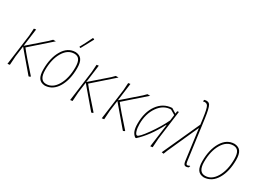

<svg xmlns="http://www.w3.org/2000/svg" viewBox="-25 -1348 2721 2003"><g transform="rotate(30 1335.0 -347.0)"><path d="M57 4 106 -362 112 -452 137 -456 109 -243 310 -418 344 -452H377L134 -238Q189 -166 334 -5L333 -1Q325 5 315 7L312 6L108 -234L91 -106L84 0Z M694 -674 699 -675 712 -671 713 -665Q690 -622 635 -521L630 -520L618 -526Q652 -586 694 -674ZM610 -458H615Q665 -454 687.5 -421Q710 -388 710 -320Q710 -181 656.5 -90.5Q603 0 511 6H506Q456 3 433 -30.5Q410 -64 410 -134Q410 -273 464.5 -364.5Q519 -456 610 -458ZM610 -437Q531 -437 480.5 -352Q430 -267 430 -137Q430 -15 510 -15Q589 -15 639 -101Q689 -187 689 -317Q689 -379 670 -408Q651 -437 610 -437Z M812 4 861 -362 867 -452 892 -456 864 -243 1065 -418 1099 -452H1132L889 -238Q944 -166 1089 -5L1088 -1Q1080 5 1070 7L1067 6L863 -234L846 -106L839 0Z M1193 4 1242 -362 1248 -452 1273 -456 1245 -243 1446 -418 1480 -452H1513L1270 -238Q1325 -166 1470 -5L1469 -1Q1461 5 1451 7L1448 6L1244 -234L1227 -106L1220 0Z M1596 4Q1568 -17 1556 -49Q1544 -81 1544 -137Q1544 -275 1607 -362.5Q1670 -450 1773 -457H1777L1834 -422L1838 -453L1857 -456L1811 -106L1804 0L1777 4L1814 -271H1809Q1716 -94 1607 4ZM1564 -141Q1564 -93 1575 -58.5Q1586 -24 1602 -24Q1625 -24 1700 -129Q1775 -234 1822 -333L1831 -403L1773 -437Q1683 -435 1623.5 -350.5Q1564 -266 1564 -141Z M1936 2 1912 -2 2117 -453 2107 -527Q2093 -633 2076.5 -660.5Q2060 -688 2019 -677V-681L2024 -698Q2072 -710 2091 -679.5Q2110 -649 2126 -531L2191 -49Q2194 -24 2204.5 -19Q2215 -14 2238 -27L2242 -24L2235 -6Q2219 2 2203 2Q2177 2 2171 -42L2122 -413H2120L1954 -44Z M2525 -458H2530Q2580 -454 2602.5 -421Q2625 -388 2625 -320Q2625 -181 2571.5 -90.5Q2518 0 2426 6H2421Q2371 3 2348 -30.5Q2325 -64 2325 -134Q2325 -273 2379.5 -364.5Q2434 -456 2525 -458ZM2525 -437Q2446 -437 2395.5 -352Q2345 -267 2345 -137Q2345 -15 2425 -15Q2504 -15 2554 -101Q2604 -187 2604 -317Q2604 -379 2585 -408Q2566 -437 2525 -437Z"/></g></svg>

Font: Alegreya Sans Thin
Style: Italic
Weight: 100
Italic angle: -7°
Designer: Juan Pablo del Peral
Foundry: Huerta Tipografica
Version: Version 2.007